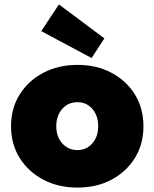

<svg xmlns="http://www.w3.org/2000/svg" viewBox="-20 -840 700 870"><path d="M331 10Q244 10 176 -26Q108 -62 69 -124.5Q30 -187 30 -268Q30 -349 69 -411.5Q108 -474 176 -510Q244 -546 331 -546Q418 -546 485.5 -510Q553 -474 591.5 -411.5Q630 -349 630 -268Q630 -187 591.5 -124.5Q553 -62 485.5 -26Q418 10 331 10ZM331 -160Q372 -160 398.5 -190.5Q425 -221 425 -268Q425 -316 398.5 -346.5Q372 -377 331 -377Q289 -377 262 -346.5Q235 -316 235 -268Q235 -221 262 -190.5Q289 -160 331 -160ZM395 -577 167 -699 247 -820 453 -666Z"/></svg>

Font: Lexend Black
Style: Regular
Weight: 900
Designer: Bonnie Shaver-Troup, Thomas Jockin
Foundry: Lexend
Version: Version 1.007; ttfautohint (v1.8.3)